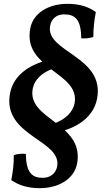

<svg xmlns="http://www.w3.org/2000/svg" viewBox="-20 -735 558 1002"><path d="M242 -602C249 -639 277 -660 315 -660C371 -660 403 -635 404 -535C426 -533 450 -536 467 -542C467 -585 472 -630 480 -672C441 -701 392 -715 332 -715C230 -715 152 -664 138 -587C123 -507 155 -455 201 -413C111 -384 49 -329 33 -251C-13 -24 306 -6 278 135C271 170 242 193 204 193C148 193 116 168 115 68C93 66 69 68 52 75C53 118 47 162 39 205C79 233 128 247 187 247C289 247 367 197 382 120C398 38 361 -16 318 -55C408 -84 470 -139 486 -217C532 -443 213 -462 242 -602ZM369 -195C360 -149 320 -113 271 -94C203 -146 135 -190 151 -273C160 -319 199 -355 248 -373C315 -322 385 -278 369 -195Z"/></svg>

Font: Vollkorn Semibold
Style: Italic
Weight: 600
Italic angle: -11°
Designer: Friedrich Althausen
Foundry: Friedrich Althausen
Version: Version 4.015;PS 004.015;hotconv 1.0.88;makeotf.lib2.5.64775